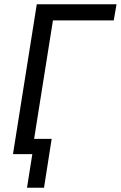

<svg xmlns="http://www.w3.org/2000/svg" viewBox="-20 -725 568 903"><path d="M107 158 132 0H46L57 -72H223L187 158ZM41 0 153 -705H528L515 -629H229L129 0Z"/></svg>

Font: Nunito Sans 10pt Condensed Medium
Style: Italic
Weight: 500
Width: 3
Italic angle: -9°
Designer: Vernon Adams
Foundry: Vernon Adams
Version: Version 3.101;gftools[0.9.27]